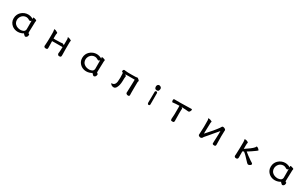

<svg xmlns="http://www.w3.org/2000/svg" viewBox="384 -2685 7731 4851"><g transform="rotate(30 4250.0 -259.5)"><path d="M491.2 -467.3Q442.4 -467.3 393.1 -449.2Q336.4 -427.7 294.4 -385.7Q262.7 -354.5 242.2 -312Q218.3 -262.7 218.3 -199.2Q218.3 -135.7 243.2 -89.4Q268.1 -43 305.7 -12.7Q358.9 30.8 431.2 43Q452.6 46.4 472.7 46.4Q522 46.4 564.7 32.5Q607.4 18.6 632.3 1.5L636.7 -2L638.7 3.4Q640.6 7.3 646.5 14.6Q664.1 35.2 685.1 50.3Q693.8 56.2 699.2 56.2Q723.6 56.2 742.9 36.9Q762.2 17.6 764.2 -22.5Q764.2 -39.1 762.2 -43.9Q761.2 -45.9 759.8 -47.4Q744.1 -49.8 736.8 -57.1L735.4 -58.6Q728 -67.9 728 -85Q728 -110.4 730 -167Q735.4 -328.1 735.4 -345.2Q735.8 -369.6 735.8 -376.7Q735.8 -383.8 736.3 -388.7Q736.8 -398.9 739.3 -405.3Q742.7 -416.5 742.7 -426.8Q742.7 -438.5 725.6 -447.3Q706.5 -456.5 672.9 -464.4Q660.2 -465.8 655.3 -465.8Q650.4 -465.8 645.5 -465.8Q639.6 -465.3 637.2 -463.4Q637.2 -462.9 637.2 -462.9V-457.5Q638.2 -453.6 638.2 -452.1Q638.7 -447.8 644.5 -424.3L635.7 -428.7Q561.5 -467.3 491.2 -467.3ZM310.1 -207Q310.1 -233.9 320.3 -265.6Q334 -306.6 364.3 -336.9Q383.3 -355.5 408.7 -369.1Q442.4 -387.2 487.3 -387.2Q508.8 -387.2 525.9 -380.6Q543 -374 556.6 -366.7L582 -353Q592.8 -347.2 601.1 -347.2Q619.1 -347.2 634.3 -365.2L642.1 -374V-335Q642.1 -319.3 642.6 -299.3Q643.1 -265.6 643.1 -224.6V-122.1V-121.6Q637.2 -72.3 599.6 -51.3Q582.5 -41.5 561.5 -37.6Q540.5 -33.7 520 -30.8H519.5Q476.1 -30.8 437.5 -42Q388.7 -56.6 356.9 -88.9Q337.9 -107.4 326.2 -131.8Q310.1 -165 310.1 -207Z M1347.2 -264.6Q1347.2 -326.2 1349.1 -375V-375.5Q1351.1 -392.6 1355 -407.7Q1357.4 -416 1357.4 -421.9Q1357.4 -426.3 1356 -430.2V-430.7Q1355.5 -431.6 1353.5 -433.6L1348.1 -438.5Q1326.2 -454.6 1294.9 -467.3Q1270.5 -476.6 1257.3 -476.6Q1249.5 -476.6 1247.1 -474.1Q1245.6 -472.7 1245.6 -469.7Q1245.6 -467.3 1246.6 -463.9Q1255.4 -422.4 1255.9 -382.1Q1256.3 -341.8 1256.3 -300.3Q1256.3 -204.1 1254.4 -159.2Q1253.4 -135.7 1252.9 -116.7Q1252 -83 1249 -43L1245.6 1Q1244.6 5.4 1244.6 9.8Q1244.6 14.2 1245.1 18.6Q1246.6 27.8 1252.2 36.1Q1257.8 44.4 1268.6 50.3Q1279.3 56.2 1297.9 56.2Q1331.5 56.2 1341.8 45.9Q1352.1 35.6 1352.1 7.8Q1352.1 -5.4 1351.1 -55.9Q1350.1 -106.4 1349.6 -126Q1348.1 -159.2 1348.1 -180.7V-185.1Q1392.6 -187 1428.2 -187H1576.2Q1614.3 -187 1652.8 -188Q1651.9 -160.2 1650.9 -132.3Q1649.9 -104.5 1648.9 -85Q1647 -53.2 1645 -33Q1643.1 -12.7 1640.1 -2.4Q1640.1 2.4 1641.6 12.2Q1643.1 22 1648.9 31.7Q1654.8 42 1665.5 49.3Q1676.3 56.2 1694.3 56.2Q1714.8 56.2 1725.6 51.3Q1736.3 46.4 1741 37.6Q1745.6 28.8 1746.6 15.9Q1747.6 2.9 1747.6 -13.2Q1747.6 -28.8 1746.1 -98.9Q1744.6 -168.9 1744.6 -185.5L1745.6 -304.2Q1745.6 -333 1746.1 -350.6Q1746.6 -379.9 1746.6 -391.6V-392.1Q1747.6 -406.2 1750.5 -416.5Q1753.4 -425.3 1753.4 -431.2L1752 -433.6Q1747.6 -437.5 1737.8 -443.4Q1718.8 -455.1 1696.8 -463.1Q1674.8 -471.2 1656.7 -472.7Q1655.3 -472.7 1653.3 -472.7Q1647.9 -472.7 1646 -470.7Q1644 -468.8 1644 -465.3Q1644 -460.4 1648.4 -449.7Q1649.4 -447.8 1650.6 -445.3Q1651.9 -442.9 1652.8 -439.9Q1653.8 -437 1654.3 -434.6Q1655.8 -428.7 1655.8 -422.9V-328.6Q1655.8 -287.1 1654.8 -243.7L1647.9 -248.5Q1627.9 -262.7 1620.1 -266.1Q1612.3 -269 1606.9 -269Q1596.2 -269 1584 -267.1Q1564 -263.2 1552.7 -263.2L1413.1 -259.3Q1404.3 -258.8 1395.5 -258.8Q1369.1 -258.8 1347.2 -260.7Z M2491.2 -467.3Q2442.4 -467.3 2393.1 -449.2Q2336.4 -427.7 2294.4 -385.7Q2262.7 -354.5 2242.2 -312Q2218.3 -262.7 2218.3 -199.2Q2218.3 -135.7 2243.2 -89.4Q2268.1 -43 2305.7 -12.7Q2358.9 30.8 2431.2 43Q2452.6 46.4 2472.7 46.4Q2522 46.4 2564.7 32.5Q2607.4 18.6 2632.3 1.5L2636.7 -2L2638.7 3.4Q2640.6 7.3 2646.5 14.6Q2664.1 35.2 2685.1 50.3Q2693.8 56.2 2699.2 56.2Q2723.6 56.2 2742.9 36.9Q2762.2 17.6 2764.2 -22.5Q2764.2 -39.1 2762.2 -43.9Q2761.2 -45.9 2759.8 -47.4Q2744.1 -49.8 2736.8 -57.1L2735.4 -58.6Q2728 -67.9 2728 -85Q2728 -110.4 2730 -167Q2735.4 -328.1 2735.4 -345.2Q2735.8 -369.6 2735.8 -376.7Q2735.8 -383.8 2736.3 -388.7Q2736.8 -398.9 2739.3 -405.3Q2742.7 -416.5 2742.7 -426.8Q2742.7 -438.5 2725.6 -447.3Q2706.5 -456.5 2672.9 -464.4Q2660.2 -465.8 2655.3 -465.8Q2650.4 -465.8 2645.5 -465.8Q2639.6 -465.3 2637.2 -463.4Q2637.2 -462.9 2637.2 -462.9V-457.5Q2638.2 -453.6 2638.2 -452.1Q2638.7 -447.8 2644.5 -424.3L2635.7 -428.7Q2561.5 -467.3 2491.2 -467.3ZM2310.1 -207Q2310.1 -233.9 2320.3 -265.6Q2334 -306.6 2364.3 -336.9Q2383.3 -355.5 2408.7 -369.1Q2442.4 -387.2 2487.3 -387.2Q2508.8 -387.2 2525.9 -380.6Q2543 -374 2556.6 -366.7L2582 -353Q2592.8 -347.2 2601.1 -347.2Q2619.1 -347.2 2634.3 -365.2L2642.1 -374V-335Q2642.1 -319.3 2642.6 -299.3Q2643.1 -265.6 2643.1 -224.6V-122.1V-121.6Q2637.2 -72.3 2599.6 -51.3Q2582.5 -41.5 2561.5 -37.6Q2540.5 -33.7 2520 -30.8H2519.5Q2476.1 -30.8 2437.5 -42Q2388.7 -56.6 2356.9 -88.9Q2337.9 -107.4 2326.2 -131.8Q2310.1 -165 2310.1 -207Z M3735.8 6.8Q3735.8 -20.5 3733.9 -59.6Q3733.9 -145.5 3734.4 -204.6Q3735.8 -330.6 3736.3 -346.9Q3736.8 -363.3 3737.1 -367.7Q3737.3 -372.1 3737.8 -374.5Q3737.8 -383.3 3742.7 -391.8Q3747.6 -400.4 3747.6 -405.3Q3747.6 -415 3718.3 -440.9Q3706.5 -451.7 3695.3 -459Q3684.1 -466.3 3679.7 -466.3Q3670.4 -466.3 3656.2 -462.4Q3642.1 -458.5 3634.5 -458.5Q3627 -458.5 3617.4 -458.3Q3607.9 -458 3595.7 -457.5Q3546.9 -455.6 3493.2 -455.6Q3439.5 -455.6 3406.2 -456.5Q3376.5 -456.5 3348.1 -461.4Q3319.8 -466.3 3294.9 -466.3Q3284.7 -466.3 3276.9 -458.5Q3269 -450.7 3265.1 -440.9Q3260.7 -429.2 3260.7 -417.5Q3260.7 -409.2 3263.2 -404.3Q3270 -398.4 3274.4 -397.5Q3280.8 -395.5 3285.6 -393.1L3290 -389.6Q3293 -387.2 3294.9 -382.8Q3298.3 -376.5 3299.8 -360.4Q3303.2 -323.2 3303.2 -240.2Q3301.3 -159.7 3296.9 -129.9Q3294.4 -114.3 3291 -100.1Q3283.2 -71.3 3268.1 -51.3Q3252.9 -30.8 3227.1 -20.5Q3216.8 -16.6 3206.1 -16.6Q3197.3 -16.6 3189.9 -17.6Q3182.6 -18.6 3181.6 -18.6Q3178.7 -18.6 3177.7 -18.1Q3177.7 -17.6 3177.7 -16.6Q3177.7 -15.6 3178.2 -12.7Q3183.6 12.7 3211.7 31Q3239.7 49.3 3275.4 49.3Q3300.3 49.3 3318.4 35.6Q3336.4 21.5 3349.4 0.5Q3362.3 -20.5 3370.1 -44.9Q3377.4 -66.4 3382.8 -87.4Q3388.2 -108.4 3392.1 -142.8Q3396 -177.2 3397 -214.8V-241.7Q3397 -301.8 3403.8 -332Q3405.8 -338.4 3405.8 -341.8Q3405.8 -349.6 3400.9 -355Q3392.6 -364.7 3377.9 -376.5L3368.7 -383.8Q3434.1 -385.7 3466.1 -385.7Q3498 -385.7 3536.1 -385.5Q3574.2 -385.3 3638.7 -385.3H3643.1V-380.9Q3643.1 -370.1 3641.1 -293.5Q3639.2 -216.8 3637.2 -171.4Q3635.7 -140.6 3632.3 -24.9Q3631.3 1 3631.3 4.4Q3631.3 14.6 3643.1 26.4Q3652.3 35.6 3665.5 42Q3672.9 45.4 3677.7 45.4H3678.2Q3691.9 47.4 3700.2 46.9Q3720.2 44.9 3727.1 38.1Q3735.8 29.3 3735.8 6.8Z M4263.7 -7.8Q4279.3 -7.8 4289.6 -16.6L4300.3 -38.1V-377L4291.5 -394L4274.4 -402.8Q4271.5 -403.3 4267.1 -403.3Q4262.7 -403.3 4255.6 -401.4Q4248.5 -399.4 4241.7 -394.5L4232.9 -377L4229 -71.8Q4228.5 -65.9 4228.5 -60.5Q4228.5 -36.6 4241.2 -17.1L4258.8 -8.3Q4261.2 -7.8 4263.7 -7.8ZM4321.8 -489.3Q4323.7 -499.5 4323.7 -504.9Q4323.7 -510.3 4323.7 -512.2Q4322.8 -533.2 4311.5 -546.4Q4294.4 -567.4 4264.6 -573.2Q4257.3 -574.7 4251 -574.7Q4229.5 -574.7 4213.4 -558.6Q4195.3 -541 4192.9 -514.6Q4192.4 -508.8 4192.4 -502Q4192.4 -477.1 4204.6 -455.6Q4213.9 -439.9 4225.6 -436.5Q4241.2 -431.2 4259.8 -429.2Q4283.7 -429.2 4299.8 -440.4L4303.2 -443.8Q4315.9 -456.5 4321.8 -489.3Z M4756.3 -366.7Q4759.3 -366.2 4763.7 -366.2Q4766.6 -366.2 4772.9 -367.7Q4842.3 -377.4 4951.2 -379.4Q4952.6 -362.3 4952.6 -342.8V-300.8Q4952.6 -206.1 4951.7 -131.6Q4950.7 -57.1 4943.8 -6.3Q4943.4 1.5 4943.4 8.8Q4943.4 29.3 4949.2 41Q4956.5 55.2 4992.2 55.2Q5024.4 55.2 5034.4 44.2Q5044.4 33.2 5044.4 8.8Q5044.4 5.4 5043 -75.4Q5041.5 -156.2 5041.5 -177.7V-235.8Q5041.5 -264.6 5042.5 -297.9Q5042.5 -298.3 5043 -305.2Q5043.5 -312 5043.9 -320.3Q5044.4 -328.6 5044.9 -335Q5045.4 -341.3 5045.4 -343Q5045.4 -344.7 5045.2 -346.4Q5044.9 -348.1 5044.7 -349.6Q5044.4 -351.1 5044.2 -352.3Q5043.9 -353.5 5043.5 -354.5Q5041.5 -359.9 5026.9 -370.6L5015.1 -378.9Q5086.9 -376.5 5128.4 -374Q5169.9 -371.6 5205.6 -367.7H5216.3Q5221.2 -367.7 5227.1 -368.7H5227.5Q5237.3 -368.7 5251 -386.2Q5254.9 -391.6 5260.3 -400.9Q5265.6 -410.2 5269.5 -422.4Q5274.9 -437.5 5274.9 -444.3Q5274.9 -454.1 5268.1 -458Q5261.7 -461.4 5259 -462.4Q5256.3 -463.4 5255.9 -463.4Q5215.8 -463.4 5145 -460.9Q5017.6 -456.5 4940.4 -456.5H4758.8Q4746.6 -456.5 4741.2 -447.8Q4733.9 -436.5 4733.9 -418.5Q4733.9 -407.2 4736.3 -394.5Q4740.2 -377.4 4747.1 -370.6Q4750.5 -367.2 4756.3 -366.7Z M6257.3 -418Q6257.3 -424.8 6252 -433.1Q6244.1 -442.4 6243.2 -443.1Q6242.2 -443.8 6241.7 -444.6Q6241.2 -445.3 6240.5 -445.8Q6239.7 -446.3 6239 -446.8Q6238.3 -447.3 6237.5 -448Q6236.8 -448.7 6235.8 -449.2Q6222.7 -459 6206.3 -464.6Q6189.9 -470.2 6175.8 -470.2Q6164.6 -470.2 6156.2 -465.8Q6145.5 -460 6132.8 -434.6Q6127 -422.4 6114.7 -405.8Q6099.1 -384.3 6069.8 -346.4Q6040.5 -308.6 6003.4 -264.6Q5915.5 -160.6 5840.3 -79.6V-90.8Q5840.3 -98.6 5839.8 -104Q5839.4 -113.3 5839.4 -127.4Q5839.4 -166 5845.7 -335Q5847.2 -372.1 5847.2 -383.1Q5847.2 -394 5847.2 -396Q5847.2 -397.9 5847.4 -399.9Q5847.7 -401.9 5848.1 -404.3Q5851.1 -424.8 5856.4 -434.6Q5856.9 -435.1 5856.9 -435.5Q5856.9 -439.9 5841.8 -448.2Q5822.8 -459.5 5797.4 -466.3Q5772.9 -473.1 5757.8 -473.1Q5749.5 -473.1 5744.1 -470.7Q5742.7 -469.7 5741.7 -468.8Q5740.7 -467.8 5740.7 -465.8Q5740.7 -463.9 5741.7 -461.4Q5743.7 -453.6 5747.3 -445.1Q5751 -436.5 5752.2 -430.4Q5753.4 -424.3 5753.4 -418V-388.7Q5753.4 -373 5753.9 -350.6Q5754.4 -328.1 5754.4 -297.4V-223.6Q5754.4 -184.1 5749.5 -104.5Q5744.6 -25.4 5744.6 8.8Q5744.6 17.6 5754.4 27.3Q5760.3 33.2 5766.6 37.1Q5791 51.3 5805.7 51.3Q5826.2 51.3 5837.9 44.9Q5851.6 37.6 5858.9 28.8Q5866.2 20 5869.6 12.7L5875.5 0Q5904.3 -30.8 5967.8 -107.4Q6039.6 -193.8 6051.8 -208L6090.8 -253.9L6129.4 -298.8Q6147.9 -320.3 6167.5 -344.7V-260.7Q6167.5 -228.5 6164.1 -160.2Q6160.6 -91.8 6159.7 -62.5Q6157.7 -13.7 6157.7 17.6V18.1Q6157.7 18.6 6157.7 19.5Q6157.7 32.7 6168.5 41Q6181.2 50.3 6208 50.3Q6213.9 50.3 6221.7 49.8Q6229.5 49.3 6235.4 46.1Q6241.2 43 6244.1 40Q6247.1 37.1 6249.5 34.2Q6254.4 26.9 6255.4 11.7Q6255.4 -66.4 6253.4 -130.4Q6251.5 -194.3 6251.5 -236.3Q6251.5 -313 6255.4 -385.3Q6256.8 -409.2 6257.1 -413.3Q6257.3 -417.5 6257.3 -418Z M6903.8 -248.5V-346.2Q6903.8 -375 6905.8 -398.9Q6906.7 -405.3 6908.7 -412.6Q6912.6 -423.8 6913.6 -431.2Q6913.6 -438.5 6904.3 -446.3Q6890.1 -458.5 6866.2 -466.8Q6858.4 -469.2 6846.7 -472.2Q6832 -475.6 6819.8 -475.6Q6807.6 -475.6 6801.8 -472.7Q6798.8 -471.2 6798.8 -469.7Q6798.8 -467.8 6799.8 -465.3Q6805.2 -449.2 6807.6 -429.9Q6810.1 -410.6 6810.1 -389.6Q6810.1 -373 6809.1 -302.7Q6808.1 -232.4 6807.1 -190.4Q6805.2 -115.2 6801.8 -43Q6800.3 -13.2 6798.3 0.5Q6797.9 3.4 6797.9 8.1Q6797.9 12.7 6799.3 20.5Q6803.2 40 6822.3 49.8Q6833 55.2 6851.6 55.2Q6876.5 55.2 6887.2 45.4Q6898.4 35.6 6902.1 22.7Q6905.8 9.8 6905.8 -2.9Q6905.8 -5.9 6905.5 -10.3Q6905.3 -14.6 6905.3 -20Q6904.8 -30.3 6904.8 -39.1V-110.8Q6904.8 -148.4 6903.8 -177.2L6907.2 -178.2Q6914.6 -179.7 6922.9 -184.6Q6931.6 -189.5 6941.9 -194.8Q6986.3 -161.6 7026.1 -120.8Q7065.9 -80.1 7094.7 -47.9Q7130.9 -7.8 7156.2 16.4Q7181.6 40.5 7195.3 40.5Q7214.8 40.5 7237.8 29.8Q7260.3 19 7273.4 -2.9Q7276.9 -10.7 7276.9 -15.9Q7276.9 -21 7275.4 -24.4Q7271 -34.2 7260.3 -42.5Q7249.5 -50.8 7233.4 -59.6Q7217.3 -68.4 7201.7 -79.1Q7133.3 -123 7077.6 -167Q7054.7 -185.1 7042 -195.8Q7020.5 -213.4 7001 -228Q7108.4 -293.9 7204.1 -364.7Q7240.7 -391.6 7245.6 -398.4Q7244.6 -406.7 7231.4 -421.9Q7223.6 -430.7 7211.7 -440.7Q7199.7 -450.7 7185.3 -458.5Q7170.9 -466.3 7161.6 -466.3Q7155.3 -465.3 7150.4 -454.6Q7144.5 -440.9 7136.2 -429.7Q7106.4 -394 7046.1 -348.1Q6985.8 -302.2 6903.8 -248.5Z M7991.2 -467.3Q7942.4 -467.3 7893.1 -449.2Q7836.4 -427.7 7794.4 -385.7Q7762.7 -354.5 7742.2 -312Q7718.3 -262.7 7718.3 -199.2Q7718.3 -135.7 7743.2 -89.4Q7768.1 -43 7805.7 -12.7Q7858.9 30.8 7931.2 43Q7952.6 46.4 7972.7 46.4Q8022 46.4 8064.7 32.5Q8107.4 18.6 8132.3 1.5L8136.7 -2L8138.7 3.4Q8140.6 7.3 8146.5 14.6Q8164.1 35.2 8185.1 50.3Q8193.8 56.2 8199.2 56.2Q8223.6 56.2 8242.9 36.9Q8262.2 17.6 8264.2 -22.5Q8264.2 -39.1 8262.2 -43.9Q8261.2 -45.9 8259.8 -47.4Q8244.1 -49.8 8236.8 -57.1L8235.4 -58.6Q8228 -67.9 8228 -85Q8228 -110.4 8230 -167Q8235.4 -328.1 8235.4 -345.2Q8235.8 -369.6 8235.8 -376.7Q8235.8 -383.8 8236.3 -388.7Q8236.8 -398.9 8239.3 -405.3Q8242.7 -416.5 8242.7 -426.8Q8242.7 -438.5 8225.6 -447.3Q8206.5 -456.5 8172.9 -464.4Q8160.2 -465.8 8155.3 -465.8Q8150.4 -465.8 8145.5 -465.8Q8139.6 -465.3 8137.2 -463.4Q8137.2 -462.9 8137.2 -462.9V-457.5Q8138.2 -453.6 8138.2 -452.1Q8138.7 -447.8 8144.5 -424.3L8135.7 -428.7Q8061.5 -467.3 7991.2 -467.3ZM7810.1 -207Q7810.1 -233.9 7820.3 -265.6Q7834 -306.6 7864.3 -336.9Q7883.3 -355.5 7908.7 -369.1Q7942.4 -387.2 7987.3 -387.2Q8008.8 -387.2 8025.9 -380.6Q8043 -374 8056.6 -366.7L8082 -353Q8092.8 -347.2 8101.1 -347.2Q8119.1 -347.2 8134.3 -365.2L8142.1 -374V-335Q8142.1 -319.3 8142.6 -299.3Q8143.1 -265.6 8143.1 -224.6V-122.1V-121.6Q8137.2 -72.3 8099.6 -51.3Q8082.5 -41.5 8061.5 -37.6Q8040.5 -33.7 8020 -30.8H8019.5Q7976.1 -30.8 7937.5 -42Q7888.7 -56.6 7856.9 -88.9Q7837.9 -107.4 7826.2 -131.8Q7810.1 -165 7810.1 -207Z"/></g></svg>

Font: Bakudai
Style: Light
Weight: 300
Version: Version 1.48